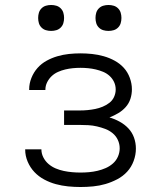

<svg xmlns="http://www.w3.org/2000/svg" viewBox="-20 -742 640 770"><path d="M303 8Q278 8 253 5.5Q228 3 204 -3.5Q180 -10 157.5 -22Q135 -34 118 -52Q101 -70 91 -93.5Q81 -117 81 -142V-143H146Q146 -126 154 -110.5Q162 -95 175 -84Q188 -73 203.5 -66.5Q219 -60 235.5 -56.5Q252 -53 269 -51.5Q286 -50 303 -50Q320 -50 337 -51.5Q354 -53 371 -57Q388 -61 404 -68Q420 -75 433 -86.5Q446 -98 453 -114Q460 -130 460 -147Q460 -165 452.5 -181Q445 -197 431.5 -208Q418 -219 402 -225Q386 -231 369 -235Q352 -239 334.5 -240Q317 -241 300 -241H237V-299H300Q316 -299 331.5 -300.5Q347 -302 362 -305Q377 -308 391.5 -314Q406 -320 418.5 -329.5Q431 -339 437.5 -353.5Q444 -368 444 -383Q444 -399 437.5 -413Q431 -427 419.5 -437.5Q408 -448 393.5 -454Q379 -460 364 -463.5Q349 -467 333.5 -468.5Q318 -470 303 -470Q287 -470 272 -468.5Q257 -467 242 -463.5Q227 -460 212.5 -453.5Q198 -447 187 -436.5Q176 -426 169 -412Q162 -398 162 -382V-381H97V-384Q97 -407 106 -429.5Q115 -452 130.5 -469.5Q146 -487 167 -498.5Q188 -510 210.5 -516.5Q233 -523 256 -525.5Q279 -528 303 -528Q326 -528 349.5 -525.5Q373 -523 396 -516.5Q419 -510 440 -498.5Q461 -487 476.5 -470Q492 -453 500.5 -430Q509 -407 509 -384Q509 -364 503 -345.5Q497 -327 484 -312.5Q471 -298 454 -288Q437 -278 419 -271Q440 -265 460 -254Q480 -243 495 -227Q510 -211 517.5 -190Q525 -169 525 -146Q525 -121 516 -96.5Q507 -72 490 -53.5Q473 -35 450 -23Q427 -11 403 -4Q379 3 353.5 5.5Q328 8 303 8ZM415 -618Q404 -618 394 -621Q384 -624 376.5 -631.5Q369 -639 366 -649Q363 -659 363 -670Q363 -681 366 -691Q369 -701 376.5 -708.5Q384 -716 394 -719Q404 -722 415 -722Q426 -722 436 -719Q446 -716 453.5 -708.5Q461 -701 464 -691Q467 -681 467 -670Q467 -659 464 -649Q461 -639 453.5 -631.5Q446 -624 436 -621Q426 -618 415 -618ZM185 -618Q174 -618 164 -621Q154 -624 146.5 -631.5Q139 -639 136 -649Q133 -659 133 -670Q133 -681 136 -691Q139 -701 146.5 -708.5Q154 -716 164 -719Q174 -722 185 -722Q196 -722 206 -719Q216 -716 223.5 -708.5Q231 -701 234 -691Q237 -681 237 -670Q237 -659 234 -649Q231 -639 223.5 -631.5Q216 -624 206 -621Q196 -618 185 -618Z"/></svg>

Font: Iosevka Aile Light
Style: Regular
Weight: 300
Designer: Belleve Invis
Foundry: Belleve Invis
Version: Version 27.3.5; ttfautohint (v1.8.4)